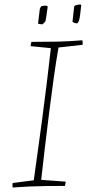

<svg xmlns="http://www.w3.org/2000/svg" viewBox="-20 -826 400 853"><path d="M36 7Q35 -5 36 -13L130 -25Q137 -77 147 -147.5Q157 -218 167.5 -298Q178 -378 188 -458.5Q198 -539 206 -612L116 -621Q116 -632 120 -640Q180 -640 233 -641Q286 -642 346 -647Q348 -639 347 -627L240 -615Q229 -553 218.5 -478Q208 -403 198 -323Q188 -243 179 -166.5Q170 -90 163 -27L272 -19Q271 -14 270.5 -9.5Q270 -5 268 0Q221 0 183.5 0.5Q146 1 110.5 2.5Q75 4 36 7ZM302 -729Q304 -747 306 -765.5Q308 -784 310 -799Q320 -806 338 -806L341 -803Q339 -781 336 -760.5Q333 -740 331 -734Q330 -732 327.5 -728Q325 -724 323 -722Q319 -722 312.5 -724Q306 -726 302 -729ZM149 -721 157 -787Q158 -790 160 -793Q162 -796 163 -798Q171 -801 186 -801L192 -797Q191 -790 189 -775.5Q187 -761 185 -748Q183 -735 182 -732Q180 -729 176 -724.5Q172 -720 169 -718Q158 -718 149 -721Z"/></svg>

Font: Labrada ExtraLight
Style: Italic
Weight: 200
Italic angle: -7°
Designer: Mercedes Jáuregui
Foundry: Omnibus-Type Team
Version: Version 1.000; ttfautohint (v1.8.4.7-5d5b)